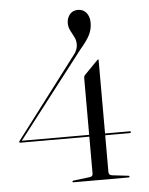

<svg xmlns="http://www.w3.org/2000/svg" viewBox="-52 -753 617 795"><g transform="rotate(-5 257.0 -355.0)"><path d="M303 -427Q303 -433.5 307 -438L361.5 -493.5Q365.5 -498 367 -498Q369 -498 369 -493.5V-190H471.5Q476 -190 476 -187Q476 -182.5 470.5 -182.5H369V-29Q369 -17 382.5 -15L451 -7Q454.5 -6.5 454.5 -3.5Q454.5 0 450.5 0H221Q217 0 217 -3Q217 -6 221.5 -7L291 -15.5Q303 -17.5 303 -28.5V-182.5H16Q12 -182.5 12 -185.5Q12 -188 14.5 -191L266.5 -523Q284.5 -544 284.5 -568.5Q284.5 -585 277.2 -599Q270 -613 262.5 -627.2Q255 -641.5 255 -658Q255 -679 267.2 -694.2Q279.5 -709.5 301.5 -709.5Q323.5 -709.5 336.5 -693.5Q349.5 -677.5 349.5 -652Q349.5 -625.5 338.2 -602.5Q327 -579.5 296 -543.5L23 -190H303Z"/></g></svg>

Font: Fraunces 144pt S000 Light
Style: Regular
Weight: 300
Version: Version 1.000; ttfautohint (v1.8.3)